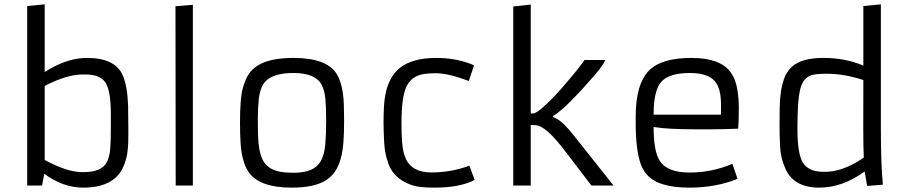

<svg xmlns="http://www.w3.org/2000/svg" viewBox="-20 -859 4203 889"><path d="M185.1 -54.2 174.8 0H106V-831.1L187 -838.9V-525.4Q288.1 -590.8 382.3 -590.8Q513.2 -590.8 548.3 -510.3Q570.3 -459.5 573.2 -367.7Q574.2 -323.2 574.2 -270V-231Q574.2 -164.1 565.7 -130.4Q557.1 -96.7 543.9 -72.5Q530.8 -48.3 507.8 -30.3Q458 9.8 365.2 9.8Q272.5 9.8 185.1 -54.2ZM187 -118.2Q290.5 -62 361.3 -62H367.2Q450.7 -62 474.6 -108.4Q487.3 -131.8 490.2 -169.4Q493.2 -207 493.2 -259.8V-330.1Q493.2 -439 468.3 -476.6Q443.8 -514.2 375.5 -514.2H363.3Q302.2 -514.2 221.7 -478Q200.7 -468.8 187 -460.9Z M792.5 -830.1 873 -836.9V0H793.5Z M1091.3 -289.1Q1091.3 -399.9 1102.5 -443.8Q1113.8 -487.8 1130.1 -513.4Q1146.5 -539.1 1174.3 -556.2Q1230 -590.8 1338.9 -590.8Q1496.1 -590.8 1541 -513.2Q1567.9 -466.3 1571.8 -380.9Q1573.2 -340.3 1573.2 -291.5Q1573.2 -242.7 1570.1 -200.4Q1566.9 -158.2 1557.6 -124.5Q1548.3 -90.8 1531.7 -65.7Q1515.1 -40.5 1487.8 -23.4Q1434.1 9.8 1331.1 9.8Q1176.8 9.8 1128.4 -66.4Q1098.6 -113.8 1093.8 -199.2Q1091.3 -240.2 1091.3 -289.1ZM1468.3 -468.3Q1439 -521 1337.9 -521Q1231 -521 1198.7 -468.3Q1182.6 -441.4 1178.2 -399.9Q1173.8 -358.4 1173.8 -309.6Q1173.8 -260.7 1175 -226.8Q1176.3 -192.9 1181.4 -165.8Q1186.5 -138.7 1196.5 -118.7Q1206.5 -98.6 1224.1 -85.4Q1241.7 -72.3 1268.3 -65.7Q1294.9 -59.1 1341.1 -59.1Q1387.2 -59.1 1418.7 -72.3Q1450.2 -85.4 1466.1 -114.5Q1481.9 -143.6 1486.1 -189.9Q1490.2 -236.3 1490.2 -297.9Q1490.2 -359.4 1486.6 -400.4Q1482.9 -441.4 1468.3 -468.3Z M2177.7 -25.9Q2109.9 9.8 1991.7 9.8Q1921.9 9.8 1889.2 -1Q1805.7 -29.3 1779.8 -97.2Q1761.7 -144.5 1758.8 -199.2Q1755.9 -253.9 1755.9 -291.5Q1755.9 -329.1 1757.8 -365Q1759.8 -400.9 1767.3 -434.1Q1774.9 -467.3 1790.5 -495.8Q1806.2 -524.4 1833 -545.9Q1891.1 -590.8 2000 -590.8Q2080.1 -590.8 2147.5 -567.4Q2165.5 -561.5 2174.8 -556.2L2150.4 -483.9Q2056.6 -520 1996.8 -520Q1937 -520 1908.9 -506.3Q1880.9 -492.7 1865.2 -464.8Q1838.9 -417 1838.9 -289.1Q1838.9 -237.8 1842.3 -195.6Q1845.7 -153.3 1859.4 -123Q1888.2 -60.5 1978.3 -60.5Q2068.4 -60.5 2153.3 -91.8Z M2356.4 -829.1 2437.5 -837.9V-334Q2457 -330.1 2484.6 -354Q2512.2 -377.9 2533.7 -399.7Q2555.2 -421.4 2578.1 -447.3Q2660.6 -542.5 2686.5 -581.1H2783.2Q2772.5 -556.6 2733.9 -511.7L2668.5 -438Q2615.2 -380.9 2583.3 -353.5Q2551.3 -326.2 2541 -322.3V-317.4L2555.7 -310.1Q2587.4 -294.9 2638.7 -229.5L2820.8 0H2718.3L2594.2 -162.6Q2508.3 -274.9 2462.9 -278.8L2452.1 -279.8Q2447.3 -280.3 2443.4 -280Q2439.5 -279.8 2437.5 -279.8V0H2356.4Z M3395 -30.8Q3293.9 9.8 3171.9 9.8Q3101.1 9.8 3051.8 -4.9Q2973.1 -27.3 2947.3 -97.7Q2923.3 -163.6 2923.3 -293V-317.9Q2923.3 -472.7 2987.8 -535.2Q3045.9 -590.8 3181.6 -590.8Q3314 -590.8 3362.3 -525.4Q3385.7 -493.7 3393.3 -448.5Q3400.9 -403.3 3400.9 -362.3Q3400.9 -298.3 3397.9 -263.2Q3329.1 -260.3 3274.4 -260.3Q3274.4 -260.3 3195.8 -260.3Q3072.8 -260.3 3006.3 -271Q3006.3 -158.7 3034.7 -114.3Q3069.3 -60.1 3172.9 -60.1Q3276.4 -60.1 3371.1 -100.6ZM3318.4 -328.1V-375Q3318.4 -451.7 3288.6 -484.4Q3255.4 -521 3173.8 -521Q3076.2 -521 3040.5 -478.5Q3006.3 -438 3006.3 -328.1Z M3983.4 -64.9Q3880.4 9.8 3773.9 9.8Q3656.2 9.8 3617.2 -76.7Q3594.7 -125.5 3592 -179.9Q3589.4 -234.4 3589.4 -275.6Q3589.4 -316.9 3590.1 -358.9Q3590.8 -400.9 3596.2 -436.5Q3601.6 -472.2 3613 -500.7Q3624.5 -529.3 3646 -549.3Q3690.4 -590.8 3792.7 -590.8Q3895 -590.8 3977.5 -555.2V-831.1L4058.6 -838.9V-267.1Q4058.6 -98.6 4067.9 -3.9L3995.1 2ZM3977.5 -488.3Q3889.6 -517.6 3807.6 -517.6Q3748 -517.6 3729 -507.8Q3710 -498 3700 -482.4Q3689.9 -466.8 3683.6 -439.5Q3672.4 -388.2 3672.4 -270.5V-259.8Q3672.4 -149.9 3696.3 -107.9Q3722.2 -63.5 3792.5 -63.5H3799.8Q3867.2 -63.5 3943.4 -106.4Q3964.4 -118.2 3979.5 -129.9V-130.9Q3977.1 -176.3 3977.1 -271Z"/></svg>

Font: Armata
Style: Regular
Weight: 400
Designer: Viktoriya Grabowska
Foundry: Viktoriya Grabowska
Version: Version 1.002